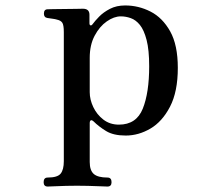

<svg xmlns="http://www.w3.org/2000/svg" viewBox="-20 -485 816 704"><path d="M155 199Q140 199 140 183Q140 166 155 166Q191 166 202.5 151.5Q214 137 214 106V-367Q214 -393 208.5 -401.5Q203 -410 189 -413Q183 -415 171.5 -416.5Q160 -418 154 -419Q141 -421 141 -435Q141 -451 155 -451Q158 -451 176 -451.5Q194 -452 217 -452Q240 -452 259 -452.5Q278 -453 284 -453Q308 -453 308 -431V-400Q308 -393 312 -392Q316 -391 320 -397Q328 -408 343.5 -424Q359 -440 383 -452.5Q407 -465 439 -465Q488 -465 532 -442.5Q576 -420 604 -370Q632 -320 632 -236Q632 -149 603.5 -94Q575 -39 531.5 -13.5Q488 12 441 12Q396 12 369 -4.5Q342 -21 323 -40Q316 -46 312.5 -43.5Q309 -41 309 -35V109Q309 140 324 153Q339 166 374 166Q389 166 389 183Q389 199 374 199Q367 199 346.5 198Q326 197 302.5 196.5Q279 196 262 196Q245 196 222.5 196.5Q200 197 181 198Q162 199 155 199ZM416 -28Q480 -28 503.5 -86.5Q527 -145 527 -242Q527 -302 517.5 -338.5Q508 -375 493 -393.5Q478 -412 459.5 -418.5Q441 -425 423 -425Q398 -425 371.5 -406.5Q345 -388 327 -354Q309 -320 309 -273V-147Q309 -120 322 -92.5Q335 -65 359 -46.5Q383 -28 416 -28Z"/></svg>

Font: Zen Old Mincho SemiBold
Style: Regular
Weight: 600
Version: Version 1.500